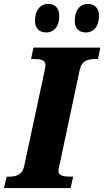

<svg xmlns="http://www.w3.org/2000/svg" viewBox="-42 -956 530 976"><path d="M395 -791C426 -791 461 -812 461 -876C461 -917 438 -936 404 -936C363 -936 338 -902 338 -851C338 -810 360 -791 395 -791ZM194 -791C225 -791 259 -812 259 -876C259 -917 236 -936 203 -936C161 -936 136 -902 136 -851C136 -810 159 -791 194 -791ZM-22 0H317L330 -58H319C282 -58 255 -62 255 -88C255 -100 260 -115 265 -138L363 -600C373 -649 406 -656 445 -656H456L468 -714H128L116 -656H126C164 -656 189 -652 189 -626C189 -620 188 -610 183 -588L81 -112C71 -65 38 -58 2 -58H-8Z"/></svg>

Font: Noto Serif Condensed Black
Style: Italic
Weight: 900
Width: 3
Italic angle: -12°
Designer: Monotype Design Team
Foundry: Monotype Imaging Inc.
Version: Version 2.013